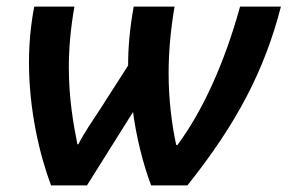

<svg xmlns="http://www.w3.org/2000/svg" viewBox="-20 -563 873 583"><path d="M135 0H244L384 -223C393 -152 414 -65 439 0H549C699 -188 783 -349 833 -543H709C661 -369 594 -224 519 -123H515C501 -188 492 -263 492 -341C492 -405 498 -472 510 -543H386C374 -477 369 -418 369 -364L285 -233C261 -196 235 -159 218 -125H215C203 -185 189 -264 189 -358C189 -414 194 -475 206 -543H84C73 -486 68 -429 68 -373C68 -232 99 -96 135 0Z"/></svg>

Font: Noto Sans SemiBold
Style: Italic
Weight: 600
Italic angle: -12°
Designer: Monotype Design Team
Foundry: Monotype Imaging Inc.
Version: Version 2.013